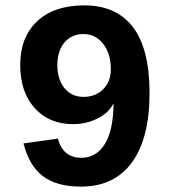

<svg xmlns="http://www.w3.org/2000/svg" viewBox="-20 -689 640 719"><path d="M540 -340.3Q540 -170.9 473.9 -80.6Q407.7 9.8 283.2 9.8Q192.4 9.8 140.9 -29.1Q89.4 -67.9 67.9 -151.9L196.8 -169.9Q215.8 -98.1 284.7 -98.1Q340.3 -98.1 372.3 -149.2Q404.3 -200.2 405.3 -302.2Q386.7 -265.6 344.5 -244.9Q302.2 -224.1 253.4 -224.1Q164.1 -224.1 109.9 -284.2Q55.7 -344.2 55.7 -445.8Q55.7 -549.8 119.1 -609.4Q182.6 -668.9 295.9 -668.9Q415 -668.9 477.5 -587.9Q540 -506.8 540 -340.3ZM395 -429.2Q395 -488.8 366.2 -525.1Q337.4 -561.5 292.5 -561.5Q248 -561.5 221.4 -530Q194.8 -498.5 194.8 -444.8Q194.8 -392.1 221.4 -359.1Q248 -326.2 293 -326.2Q337.4 -326.2 366.2 -354.7Q395 -383.3 395 -429.2Z"/></svg>

Font: Cousine
Style: Bold
Weight: 700
Monospace: yes
Designer: Steve Matteson
Foundry: Ascender Corporation
Version: Version 1.20